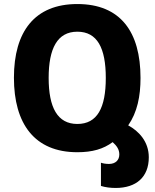

<svg xmlns="http://www.w3.org/2000/svg" viewBox="-20 -744 769 951"><path d="M553 187C655 187 717 133 717 35C717 -43 667 -95 615 -123C660 -188 676 -267 676 -358C676 -586 577 -724 363 -724C152 -724 49 -588 49 -359C49 -131 151 10 363 10C438 10 492 -6 538 -40C558 -22 571 -4 571 21C571 49 552 68 520 68C505 68 492 66 480 62V177C502 184 528 187 553 187ZM363 -130C265 -130 221 -211 221 -358C221 -504 264 -587 363 -587C462 -587 504 -506 504 -358C504 -210 462 -130 363 -130Z"/></svg>

Font: Noto Sans Georgian SemiCondensed ExtraBold
Style: Regular
Weight: 800
Width: 4
Designer: Monotype Design Team, Akaki Razmadze
Foundry: Google LLC
Version: Version 2.005